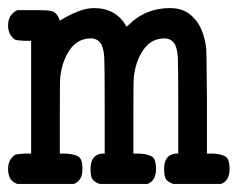

<svg xmlns="http://www.w3.org/2000/svg" viewBox="-32 -456 588 475"><path d="M133 -76Q156 -74 164 -67Q172 -60 172 -38Q172 -9 151 -1H11Q-12 -8 -12 -38Q-12 -61 5 -73Q10 -75 28 -76H45V-355H28Q10 -356 5 -358Q-12 -370 -12 -393Q-12 -420 11 -431H52Q92 -431 98 -428Q111 -422 116 -405Q167 -436 200 -436Q256 -436 281 -390L287 -395Q328 -436 389 -436Q426 -436 448 -411Q471 -388 478 -338Q479 -334 480 -203V-76H497Q520 -74 528 -67Q536 -60 536 -38Q536 -9 515 -1H396Q383 -6 378.5 -13Q374 -20 374 -38Q374 -73 402 -76H409V-191Q409 -292 408 -312.5Q407 -333 401 -346Q392 -361 375 -361Q342 -361 322.5 -332.5Q303 -304 299 -264Q298 -258 298 -165V-76H315Q338 -74 346 -67Q354 -60 354 -38Q354 -9 333 -1H214Q201 -6 196.5 -13Q192 -20 192 -38Q192 -73 220 -76H227V-191Q227 -292 226 -312.5Q225 -333 219 -346Q210 -361 193 -361Q160 -361 140.5 -332.5Q121 -304 117 -264Q116 -258 116 -165V-76Z"/></svg>

Font: KaTeX_Typewriter
Style: Regular
Weight: 400
Version: Version 1.1; ttfautohint (v1.3)